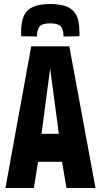

<svg xmlns="http://www.w3.org/2000/svg" viewBox="-20 -933 502 953"><path d="M7 0 135 -703H324L454 0H310L288 -130H169L148 0ZM186 -269H272L229 -593ZM229 -913Q273 -913 305.5 -902.5Q338 -892 356 -863Q374 -834 374 -777Q375 -771 374.5 -765Q374 -759 374 -753L295 -752V-760Q295 -785 282.5 -801Q270 -817 229 -817Q189 -817 176.5 -801Q164 -785 164 -760Q164 -755 164 -752L85 -753Q85 -759 85 -765Q85 -771 85 -777Q85 -853 119 -883Q153 -913 229 -913Z"/></svg>

Font: Georama Condensed
Style: Bold
Weight: 700
Width: 3
Designer: Jean-Baptiste Levee
Foundry: Production Type
Version: Version 1.000